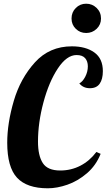

<svg xmlns="http://www.w3.org/2000/svg" viewBox="-20 -1000 575 1036"><path d="M389 -844.5C404.3 -829.5 423 -822 445 -822C467 -822 485.8 -829.5 501.5 -844.5C517.2 -859.5 525 -878 525 -900C525 -922.7 517.2 -941.7 501.5 -957C485.8 -972.3 467 -980 445 -980C423 -980 404.3 -972.3 389 -957C373.7 -941.7 366 -922.7 366 -900C366 -878 373.7 -859.5 389 -844.5ZM72 -41C107.3 -3 162.7 16 238 16C271.3 16 306.7 9.5 344 -3.5C381.3 -16.5 416.3 -37 449 -65C481.7 -93 506.3 -128 523 -170L500 -180C476 -148 447.3 -123.3 414 -106C380.7 -88.7 344.3 -80 305 -80C259.7 -80 228.3 -93.3 211 -120C193.7 -146.7 185 -185.3 185 -236C185 -304 194.8 -374.7 214.5 -448C234.2 -521.3 260 -582.2 292 -630.5C324 -678.8 357.7 -703 393 -703C414.3 -703 429.8 -697.3 439.5 -686C449.2 -674.7 454 -660 454 -642C454 -622.7 449.3 -604 440 -586C430.7 -568 420 -556 408 -550C422 -532.7 441 -524 465 -524C489 -524 506.7 -532.2 518 -548.5C529.3 -564.8 535 -587.3 535 -616C535 -661.3 519.7 -695 489 -717C458.3 -739 418 -750 368 -750C287.3 -750 220.8 -721.2 168.5 -663.5C116.2 -605.8 78.2 -536.7 54.5 -456C30.8 -375.3 19 -300 19 -230C19 -142 36.7 -79 72 -41Z"/></svg>

Font: DonutKreme
Style: Regular
Weight: 400
Designer: Impallari Type
Foundry: Impallari Type
Version: Version 2.100